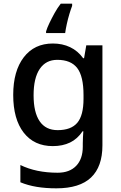

<svg xmlns="http://www.w3.org/2000/svg" viewBox="-20 -786 661 1046"><path d="M268 -549Q320 -549 362 -529Q404 -509 433 -469H438L450 -539H538V6Q538 122 476 181Q414 240 287 240Q229 240 180.5 232Q132 224 91 207V113Q177 155 294 155Q359 155 395 117.5Q431 80 431 13V-5Q431 -18 432 -39Q433 -60 434 -71H430Q402 -29 361.5 -9.5Q321 10 268 10Q166 10 109 -63.5Q52 -137 52 -269Q52 -399 109.5 -474Q167 -549 268 -549ZM292 -460Q230 -460 196.5 -410.5Q163 -361 163 -267Q163 -174 196 -125.5Q229 -77 294 -77Q367 -77 401 -117Q435 -157 435 -248V-268Q435 -371 400.5 -415.5Q366 -460 292 -460ZM373 -754Q366 -736 358 -709.5Q350 -683 344 -655.5Q338 -628 335 -606H231V-615Q237 -635 249.5 -661Q262 -687 277.5 -715Q293 -743 311 -766H373Z"/></svg>

Font: Noto Sans Adlam Medium
Style: Regular
Weight: 500
Version: Version 3.001